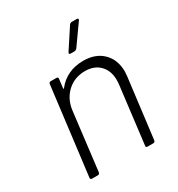

<svg xmlns="http://www.w3.org/2000/svg" viewBox="-167 -811 856 921"><g transform="rotate(-30 260.5 -350.0)"><path d="M468 -366Q468 -358 466 -340L425 -10Q423 0 414 0H382Q372 0 374 -10L413 -330Q414 -337 414 -351Q414 -402 384 -433Q354 -464 303 -464Q245 -464 205 -427.5Q165 -391 157 -332L118 -10Q116 0 107 0H75Q70 0 67.5 -3Q65 -6 66 -10L126 -494Q126 -498 129 -501Q132 -504 137 -504H169Q173 -504 175.5 -501Q178 -498 177 -494L171 -445Q171 -439 175 -443Q200 -476 237 -493.5Q274 -511 320 -511Q388 -511 428 -471.5Q468 -432 468 -366ZM281 -583 353 -693Q358 -700 366 -700H394Q400 -700 401.5 -696.5Q403 -693 399 -688L321 -578Q314 -571 308 -571H286Q280 -571 278.5 -574.5Q277 -578 281 -583Z"/></g></svg>

Font: Barlow Light
Style: Italic
Weight: 300
Italic angle: -7°
Designer: Jeremy Tribby
Foundry: Tribby Type
Version: Version 1.408